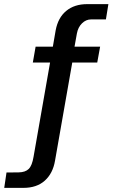

<svg xmlns="http://www.w3.org/2000/svg" viewBox="-78 -743 570 930"><path d="M-57.5 167 -46.5 92.5 12 92Q45 91.5 61.2 75.2Q77.5 59 84.5 16.5L164.5 -440H81L94.5 -517H178L191.5 -595.5Q203 -657.5 242.8 -690.2Q282.5 -723 344 -723H447L435 -649H363.5Q338.5 -649 319.2 -630Q300 -611 294.5 -581L283 -517H407L393 -440H272L188.5 35.5Q178 97 139 132Q100 167 35.5 167Z"/></svg>

Font: Public Sans Thin Medium
Style: Regular
Weight: 500
Version: Version 2.001